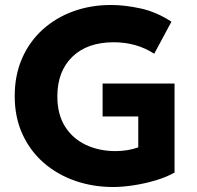

<svg xmlns="http://www.w3.org/2000/svg" viewBox="-20 -735 792 770"><path d="M433.5 15Q352.5 15 281 -10Q209.5 -35 155.2 -82.2Q101 -129.5 70 -197Q39 -264.5 39 -349.5Q39 -434 68.8 -501.5Q98.5 -569 151.5 -616.8Q204.5 -664.5 274.5 -689.8Q344.5 -715 425 -715Q480.5 -715 543.8 -701.2Q607 -687.5 667.5 -648L598.5 -519.5Q527.5 -565.5 436 -565.5Q330 -565.5 270 -507.2Q210 -449 210 -348.5Q210 -276 241 -227.2Q272 -178.5 325 -153.8Q378 -129 443.5 -129Q469.5 -129 493 -133.2Q516.5 -137.5 534.5 -144V-268H391.5V-400H680V-43Q648.5 -25 605.2 -12Q562 1 516.8 8Q471.5 15 433.5 15Z"/></svg>

Font: Geologica
Style: Bold
Weight: 700
Designer: Sindre Bremnes, Frode Helland
Foundry: Monokrom Skriftforlag AS
Version: Version 1.010; ttfautohint (v1.8.4.7-5d5b);gftools[0.9.28]